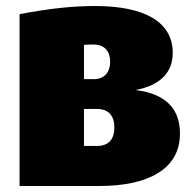

<svg xmlns="http://www.w3.org/2000/svg" viewBox="-20 -618 636 638"><path d="M430 -319C513 -334 554 -378 554 -442C554 -548 456 -598 296 -598C217 -598 141 -589 45 -571V0H311C469 0 578 -54 578 -174C578 -254 534 -306 430 -319ZM291 -470C327 -470 346 -448 346 -413C346 -376 325 -355 292 -355H259V-469C273 -470 281 -470 291 -470ZM302 -133H259V-256H302C341 -256 360 -233 360 -195C360 -156 342 -133 302 -133Z"/></svg>

Font: Glow Sans SC Normal Heavy
Style: Regular
Weight: 900
Designer: Ryoko NISHIZUKA (kana, bopomofo & ideographs); Paul D. Hunt (Latin, Greek & Cyrillic); Sandoll Communications, Soo-young
Version: Version 0.93